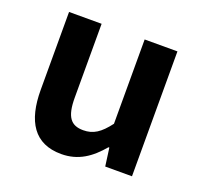

<svg xmlns="http://www.w3.org/2000/svg" viewBox="-105 -677 846 809"><g transform="rotate(20 318.5 -273.0)"><path d="M246 14C323 14 376 -24 424 -81H428L439 0H559V-560H412V-182C374 -132 344 -112 299 -112C244 -112 219 -142 219 -229V-560H73V-211C73 -70 125 14 246 14Z"/></g></svg>

Font: Noto Sans JP
Style: Bold
Weight: 700
Designer: Ryoko NISHIZUKA 西塚涼子 (kana, bopomofo & ideographs); Paul D. Hunt (Latin, Greek & Cyrillic); Sandoll Communications 산돌커뮤니
Foundry: Adobe
Version: Version 2.004;hotconv 1.0.118;makeotfexe 2.5.65603